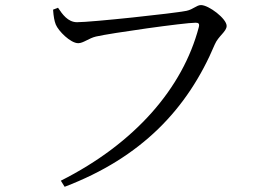

<svg xmlns="http://www.w3.org/2000/svg" viewBox="-20 -703 1040 741"><path d="M214.8 -5.6 229.5 17.9C525.1 -94.8 703.7 -281.6 808.8 -531.3C822.7 -564.1 854.7 -581.1 854.7 -603C854.7 -631.1 785.5 -683.4 755.8 -683.4C738.6 -683.4 725.8 -666.7 699.7 -661.2C652.2 -651.4 333.8 -617.3 277.4 -617.3C241.7 -617.3 220.3 -648.6 203.9 -673.1L184.8 -665.7C186.9 -638.1 189.7 -622.9 195.1 -608.7C205.1 -583.6 252 -536.3 281.9 -536.3C301.4 -536.3 323.1 -555.7 350.4 -562C407.4 -575.2 691 -615.3 734.6 -615.3C745.1 -615.3 751.3 -612.9 747.1 -597.6C685.4 -363.5 501.3 -150 214.8 -5.6Z"/></svg>

Font: Source Han Serif TW VF
Style: Regular
Weight: 250
Designer: Ryoko NISHIZUKA 西塚涼子 (kana & ideographs); Frank Grießhammer (Latin, Greek & Cyrillic); Wenlong ZHANG 张文龙 (bopomofo); San
Foundry: Adobe
Version: Version 2.002;hotconv 1.1.0;makeotfexe 2.6.0